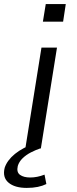

<svg xmlns="http://www.w3.org/2000/svg" viewBox="-44 -727 378 940"><path d="M80 0 159 -494H235L156 0ZM166 -621 180 -707H278L265 -621ZM87 193Q28 193 -2.5 167Q-33 141 -21 94Q-9 58 28.5 27Q66 -4 133 -28L152 0Q131 7 107.5 19Q84 31 66.5 48Q49 65 43 86Q36 116 54 129Q72 142 104 142Q121 142 138.5 138.5Q156 135 174 128L183 174Q165 183 141 188Q117 193 87 193Z"/></svg>

Font: Nunito Sans 7pt Expanded Light
Style: Italic
Weight: 300
Width: 7
Italic angle: -9°
Designer: Vernon Adams
Foundry: Vernon Adams
Version: Version 3.101;gftools[0.9.27]